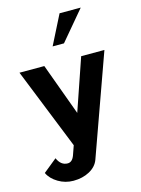

<svg xmlns="http://www.w3.org/2000/svg" viewBox="-142 -859 837 1142"><g transform="rotate(-15 276.0 -288.0)"><path d="M472.2 -779.8 320.8 -600.1H251L341.8 -779.8ZM543 -500 321.8 117.2Q307.1 157.2 264.2 180.7Q221.2 204.1 165 204.1Q114.7 204.1 71.8 178.5Q28.8 152.8 11.2 115.2L95.2 46.9Q116.2 95.2 158.2 95.2Q186.5 95.2 200.2 57.1L220.2 0L20 -500H172.9L290 -180.2L399.9 -500Z"/></g></svg>

Font: Perun
Style: Bold
Weight: 700
Foundry: Copyright (c) Stefan Peev, Context Ltd, 2016
Version: Version 1.0000